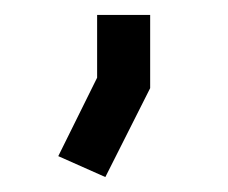

<svg xmlns="http://www.w3.org/2000/svg" viewBox="-20 -111 305 257"><path d="M181 -91H110V-7L58 98L121 126L181 7Z"/></svg>

Font: LilGrotesk
Style: Regular
Weight: 400
Designer: Bastien Sozeau
Foundry: NBR — Bastien Sozeau
Version: Version 2.001